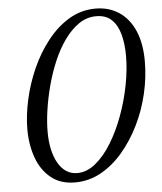

<svg xmlns="http://www.w3.org/2000/svg" viewBox="-56 -768 761 904"><g transform="rotate(-5 325.0 -316.5)"><path d="M263 87Q194 87 149 50.5Q104 14 82 -47Q60 -108 60 -181Q60 -247 76.5 -321.5Q93 -396 124.5 -466.5Q156 -537 201.5 -594.5Q247 -652 304 -686Q361 -720 429 -720Q492 -720 539.5 -688.5Q587 -657 613 -597.5Q639 -538 639 -453Q639 -377 621 -300Q603 -223 569 -154Q535 -85 488.5 -30.5Q442 24 385 55.5Q328 87 263 87ZM277 44Q322 44 363.5 10Q405 -24 439.5 -80.5Q474 -137 499.5 -206.5Q525 -276 539 -348.5Q553 -421 553 -486Q553 -543 541 -587.5Q529 -632 502 -658Q475 -684 429 -684Q384 -684 346.5 -658Q309 -632 278 -588.5Q247 -545 224 -490.5Q201 -436 185.5 -377.5Q170 -319 162 -263.5Q154 -208 154 -163Q154 -69 187 -12.5Q220 44 277 44Z"/></g></svg>

Font: Dancing Script SemiBold
Style: Regular
Weight: 600
Designer: Pablo Impallari
Foundry: Pablo Impallari
Version: Version 2.001